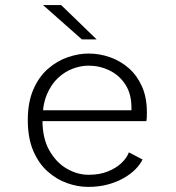

<svg xmlns="http://www.w3.org/2000/svg" viewBox="-20 -722 690 753"><path d="M325.5 11Q285 11 243.2 -3.8Q201.5 -18.5 166.5 -49.8Q131.5 -81 110.2 -131Q89 -181 89 -251Q89 -321 110.8 -371Q132.5 -421 168 -452Q203.5 -483 245.5 -497.5Q287.5 -512 327.5 -512Q371.5 -512 412.5 -497.2Q453.5 -482.5 485.8 -454Q518 -425.5 537 -382.5Q556 -339.5 556 -282.5Q556 -275 555.8 -264.8Q555.5 -254.5 554 -247H131.5V-289.5H495.5Q495.5 -293.5 495.5 -295.2Q495.5 -297 495.5 -300.5Q495.5 -354 471.5 -390.8Q447.5 -427.5 409 -446Q370.5 -464.5 327.5 -464.5Q297 -464.5 265.5 -452.8Q234 -441 207 -415.8Q180 -390.5 163.2 -349.8Q146.5 -309 146.5 -251Q146.5 -179 173.8 -131.5Q201 -84 242.5 -60.2Q284 -36.5 327.5 -36.5Q371 -36.5 403.5 -49.8Q436 -63 457 -83.2Q478 -103.5 485.5 -124.5L539 -96.5Q530 -77.5 511.5 -58.5Q493 -39.5 465.5 -23.8Q438 -8 403 1.5Q368 11 325.5 11ZM301 -567.5 149 -702H220L359 -567.5Z"/></svg>

Font: Trispace Thin ExtraLight
Style: Regular
Weight: 250
Version: Version 1.210